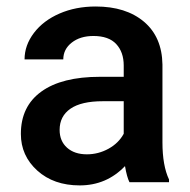

<svg xmlns="http://www.w3.org/2000/svg" viewBox="-20 -558 581 588"><path d="M376.5 0Q368.7 -15.1 362.8 -49.3Q306.2 9.8 224.1 9.8Q144.5 9.8 94.2 -35.6Q43.9 -81.1 43.9 -147.9Q43.9 -232.4 106.7 -277.6Q169.4 -322.8 286.1 -322.8H358.9V-357.4Q358.9 -398.4 335.9 -423.1Q313 -447.8 266.1 -447.8Q225.6 -447.8 199.7 -427.5Q173.8 -407.2 173.8 -376H55.2Q55.2 -419.4 84 -457.3Q112.8 -495.1 162.4 -516.6Q211.9 -538.1 272.9 -538.1Q365.7 -538.1 420.9 -491.5Q476.1 -444.8 477.5 -360.4V-122.1Q477.5 -50.8 497.6 -8.3V0ZM246.1 -85.4Q281.2 -85.4 312.3 -102.5Q343.3 -119.6 358.9 -148.4V-248H294.9Q229 -248 195.8 -225.1Q162.6 -202.1 162.6 -160.2Q162.6 -126 185.3 -105.7Q208 -85.4 246.1 -85.4Z"/></svg>

Font: Roboto Medium
Style: Regular
Weight: 500
Designer: Google
Version: Version 2.134; 2016; ttfautohint (v1.6)